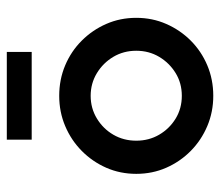

<svg xmlns="http://www.w3.org/2000/svg" viewBox="-60 -556 628 547"><g transform="rotate(-90 253.5 -283.0)"><path d="M253.5 11.1Q207.6 11.1 167.4 -5.9Q127.1 -22.9 96.5 -53.1Q66 -83.3 48.6 -122.9Q31.2 -162.5 31.2 -208.3Q31.2 -254.2 48.6 -293.8Q66 -333.3 96.5 -363.5Q127.1 -393.8 167.4 -410.8Q207.6 -427.8 253.5 -427.8Q300 -427.8 340.3 -410.8Q380.6 -393.8 410.8 -363.5Q441 -333.3 458.3 -293.8Q475.7 -254.2 475.7 -208.3Q475.7 -162.5 458.3 -122.9Q441 -83.3 410.8 -53.1Q380.6 -22.9 340.3 -5.9Q300 11.1 253.5 11.1ZM253.5 -78.5Q289.6 -78.5 318.4 -96.2Q347.2 -113.9 364.6 -143.1Q381.9 -172.2 381.9 -208.3Q381.9 -244.4 364.6 -273.6Q347.2 -302.8 318.1 -320.5Q288.9 -338.2 253.5 -338.2Q218.1 -338.2 188.9 -320.5Q159.7 -302.8 142.7 -273.6Q125.7 -244.4 125.7 -208.3Q125.7 -172.2 142.7 -143.1Q159.7 -113.9 188.5 -96.2Q217.4 -78.5 253.5 -78.5ZM128.5 -506.2V-577.1H378.5V-506.2Z"/></g></svg>

Font: Afacad Flux Medium
Style: Regular
Weight: 500
Designer: Kristian Moeller
Foundry: Dicotype
Version: Version 1.100